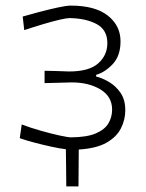

<svg xmlns="http://www.w3.org/2000/svg" viewBox="-20 -525 521 685"><path d="M216.5 140Q216 103.5 215.8 68.5Q215.5 33.5 215 7.5Q194 5 164 -1.5Q134 -8 103.5 -16Q73 -24 50.5 -32L57.5 -81Q89 -69 126 -58.5Q163 -48 193 -41.5Q223 -35 234 -35Q290.5 -35.5 322.2 -49.2Q354 -63 367 -85.2Q380 -107.5 380 -134Q380 -180.5 338.5 -205.8Q297 -231 236 -231Q199.5 -230 178.8 -229.5Q158 -229 139 -228.5V-272.5Q154 -272.5 174.5 -271.8Q195 -271 226.5 -270Q298 -270 330.5 -299Q363 -328 363 -371Q363 -418.5 325 -439Q287 -459.5 228 -460.5Q218.5 -460.5 193.2 -454.8Q168 -449 134.5 -439Q101 -429 66.5 -417.5L61 -466Q83.5 -472.5 118.2 -481.8Q153 -491 185 -498Q217 -505 232.5 -505Q319.5 -505 364.8 -469.2Q410 -433.5 410 -377.5Q410 -327 383.2 -297.5Q356.5 -268 323 -258V-252Q344 -247 368.2 -233Q392.5 -219 409.8 -194.2Q427 -169.5 427 -131.5Q427 -98.5 411.8 -67.8Q396.5 -37 360.5 -16.2Q324.5 4.5 261 8.5Q261 41.5 260.5 74.2Q260 107 260 140Z"/></svg>

Font: Commissioner Loud ExtraLight
Style: Regular
Weight: 200
Designer: Kostas Bartsokas
Foundry: Kostas Bartsokas
Version: Version 1.000; ttfautohint (v1.8.3)